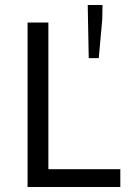

<svg xmlns="http://www.w3.org/2000/svg" viewBox="-20 -746 526 766"><path d="M90 0V-656H173V-71H460V0ZM334 -514 330 -726H389L388 -669L374 -514Z"/></svg>

Font: .
Style: 
Weight: 400
Designer: Paul D. Hunt, Dalton Maag
Foundry: Dalton Maag Ltd
Version: Version 1.200